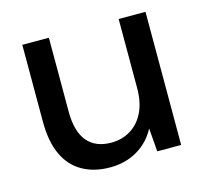

<svg xmlns="http://www.w3.org/2000/svg" viewBox="-80 -588 746 691"><g transform="rotate(-15 292.5 -242.0)"><path d="M250 12Q191 12 147.5 -12.5Q104 -37 81 -86Q58 -135 58 -210V-496H157V-220Q157 -147 187.5 -110Q218 -73 277 -73Q317 -73 349 -92.5Q381 -112 399 -149Q417 -186 417 -239V-496H517V0H428L421 -87Q397 -41 352.5 -14.5Q308 12 250 12Z"/></g></svg>

Font: DM Sans 24pt Medium
Style: Regular
Weight: 500
Designer: Colophon Foundry, Jonny Pinhorn
Foundry: Colophon Foundry
Version: Version 4.004;gftools[0.9.30]